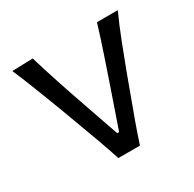

<svg xmlns="http://www.w3.org/2000/svg" viewBox="-122 -652 787 780"><g transform="rotate(-30 271.5 -262.0)"><path d="M221.2 0Q205.1 -49.3 186.8 -99.6Q168.5 -149.9 150.9 -197.3L116.7 -289.6Q94.7 -347.2 72 -405.8Q49.3 -464.4 24.9 -521.5L122.1 -524.4Q142.1 -457.5 163.8 -391.6Q185.5 -325.7 209 -258.8L267.6 -89.8H276.4L335 -259.3Q358.4 -327.1 380.1 -391.8Q401.9 -456.5 421.9 -521.5H519.5Q493.2 -463.9 470.5 -405Q447.8 -346.2 425.8 -288.1L391.6 -194.8Q373 -145.5 355.7 -97.4Q338.4 -49.3 322.3 0Z"/></g></svg>

Font: Pinar DS2-Regular
Style: Regular
Weight: 400
Designer: Amin Abedi
Version: Version 2.000